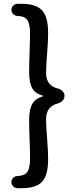

<svg xmlns="http://www.w3.org/2000/svg" viewBox="-20 -815 394 1007"><path d="M72.3 171.9Q58.6 171.9 49.3 162.6Q40 153.3 40 140.1Q40 127 49.3 117.7Q58.6 108.4 72.3 108.4Q110.4 106.4 124 85.9Q137.7 65.4 137.7 13.7Q137.7 -18.6 135.3 -82Q132.8 -145.5 132.8 -183.6Q132.8 -240.2 148.9 -269Q165 -297.9 202.1 -308.6Q205.1 -308.6 205.1 -311Q205.1 -313.5 202.1 -314.5Q165 -324.2 148.9 -353Q132.8 -381.8 132.8 -438.5Q132.8 -476.6 135.3 -540.5Q137.7 -604.5 137.7 -635.7Q137.7 -687.5 124 -709Q110.4 -730.5 71.3 -731.4Q58.6 -732.4 49.3 -741.2Q40 -750 40 -763.2Q40 -776.4 49.3 -785.6Q58.6 -794.9 71.3 -794.9H95.7Q168 -794.9 200.2 -761.2Q232.4 -727.5 232.4 -641.6Q232.4 -600.6 227.1 -534.7Q221.7 -468.8 221.7 -431.6Q221.7 -366.2 283.2 -350.6Q297.9 -347.7 308.1 -336.9Q318.4 -326.2 318.4 -312Q318.4 -297.9 308.1 -287.1Q297.9 -276.4 283.2 -272.5Q221.7 -256.8 221.7 -189.5Q221.7 -153.3 227.1 -87.9Q232.4 -22.5 232.4 19.5Q232.4 105.5 200.2 138.7Q168 171.9 95.7 171.9Z"/></svg>

Font: Gen Jyuu Gothic Medium
Style: Regular
Weight: 500
Designer: [Source Han Sans]
Ryoko NISHIZUKA  (kana & ideographs); Paul D. Hunt (Latin, Greek & Cyrillic); Wenlong ZHANG  (bopomofo
Version: Version 1.002.20150607